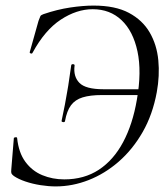

<svg xmlns="http://www.w3.org/2000/svg" viewBox="-20 -656 602 688"><path d="M179.6 12Q154.2 12 125.4 7.5Q96.6 3 71.2 -5.6Q45.8 -14.2 29.8 -25.2Q22.8 -30.6 21.1 -34.5Q19.4 -38.4 20.4 -48.4L29.6 -161Q29.6 -163.2 35.4 -164.1Q41.2 -165 41.4 -161Q46.8 -109 70.9 -76.2Q95 -43.4 131.6 -28.3Q168.2 -13.2 210.2 -13.2Q281.8 -13.2 334.4 -47.9Q387 -82.6 421.2 -146.7Q455.4 -210.8 470.4 -298.4Q488.2 -399.4 472.6 -472Q457 -544.6 415.5 -583.8Q374 -623 312.2 -623Q254.8 -623 197.8 -585.6Q140.8 -548.2 96.6 -466.8Q94.8 -462.8 90.2 -464.5Q85.6 -466.2 86.6 -469.4L118 -581.2Q122.8 -594.2 124.7 -598.1Q126.6 -602 135.4 -605.2Q185.2 -622.2 231.5 -629.1Q277.8 -636 315.2 -636Q393 -636 441.9 -609.9Q490.8 -583.8 516.4 -539.7Q542 -495.6 547.3 -440.1Q552.6 -384.6 541.8 -325.6Q527 -245.4 491.3 -183Q455.6 -120.6 405.6 -77Q355.6 -33.4 297.5 -10.7Q239.4 12 179.6 12ZM212.8 -221.6Q211.8 -217.6 205.8 -218.5Q199.8 -219.4 200.8 -223.4Q208.4 -259.8 212.5 -280.8Q216.6 -301.8 220.6 -326.2Q224.8 -348.8 227.9 -371.9Q231 -395 235.2 -422Q236.2 -426.6 242.2 -426Q248.2 -425.4 247.2 -420.6Q242.2 -382 264.5 -359.1Q286.8 -336.2 350.8 -336.2H512.2L508 -315.4H345Q303.2 -315.4 276.2 -307.1Q249.2 -298.8 234.3 -278.7Q219.4 -258.6 212.8 -221.6Z"/></svg>

Font: Cormorant Infant Light
Style: Italic
Weight: 300
Italic angle: -10°
Designer: Christian Thalmann (Catharsis Fonts)
Foundry: Catharsis Fonts
Version: Version 4.001